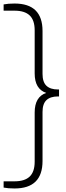

<svg xmlns="http://www.w3.org/2000/svg" viewBox="-40 -838 376 1088"><path d="M42.5 230Q6.5 230 -19.5 225V189.5H42Q100 189.5 128.2 162.5Q156.5 135.5 156.5 78V-200.5Q156.5 -289.5 222 -311.5Q156.5 -333.5 156.5 -422V-666Q156.5 -723.5 128.2 -750.5Q100 -777.5 42 -777.5H-19.5V-813Q6.5 -818 42.5 -818Q201 -818 201 -662.5V-419.5Q201 -373 223.2 -352Q245.5 -331 288 -331H294.5V-291.5H288Q245.5 -291.5 223.2 -270.5Q201 -249.5 201 -203.5V74.5Q201 230 42.5 230Z"/></svg>

Font: Encode Sans SmCnd XLt
Style: Regular
Weight: 200
Width: 4
Designer: Multiple Designers
Foundry: Impallari Type
Version: Version 3.002; ttfautohint (v1.8.3) -l 8 -r 50 -G 200 -x 14 